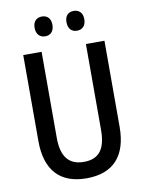

<svg xmlns="http://www.w3.org/2000/svg" viewBox="-98 -972 790 1050"><g transform="rotate(-10 297.0 -447.0)"><path d="M159 -850C159 -812 181 -794 209 -794C237 -794 258 -812 258 -850C258 -886 237 -904 209 -904C181 -904 159 -887 159 -850ZM336 -850C336 -812 357 -794 385 -794C414 -794 435 -812 435 -850C435 -886 414 -904 385 -904C357 -904 336 -887 336 -850ZM523 -236V-714H420V-237C420 -131 382 -81 298 -81C217 -81 174 -129 174 -236V-714H72V-236C72 -74 150 10 297 10C447 10 523 -76 523 -236Z"/></g></svg>

Font: Noto Sans Lao Looped Condensed Medium
Style: Regular
Weight: 500
Width: 3
Designer: Mark Frömberg, Ben Mitchell
Foundry: The Fontpad Ltd
Version: Version 1.002